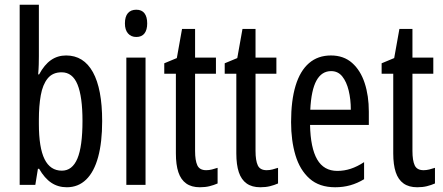

<svg xmlns="http://www.w3.org/2000/svg" viewBox="-20 -780 1869 810"><path d="M144 -543Q144 -527 143.5 -508Q143 -489 141 -466H145Q167 -507 195 -526.5Q223 -546 259 -546Q333 -546 372 -475.5Q411 -405 411 -269Q411 -180 394 -117.5Q377 -55 343.5 -22.5Q310 10 262 10Q225 10 196.5 -9Q168 -28 145 -68H140L129 0H63V-760H144ZM240 -475Q202 -475 181 -449Q160 -423 152 -378Q144 -333 144 -276V-257Q144 -157 168 -108.5Q192 -60 241 -60Q285 -60 306.5 -111Q328 -162 328 -270Q328 -372 307 -423.5Q286 -475 240 -475Z M594 -537V0H513V-537ZM555 -739Q578 -739 589.5 -724Q601 -709 601 -681Q601 -654 589.5 -639Q578 -624 555 -624Q533 -624 520 -639Q507 -654 507 -681Q507 -710 519.5 -724.5Q532 -739 555 -739Z M850 -62Q862 -62 874 -65Q886 -68 898 -72V-6Q882 1 864 5.5Q846 10 823 10Q788 10 765.5 -6Q743 -22 732.5 -53.5Q722 -85 722 -133V-469H673V-513L726 -535L748 -658H803V-537H891V-469H803V-143Q803 -103 812.5 -82.5Q822 -62 850 -62Z M1105 -62Q1117 -62 1129 -65Q1141 -68 1153 -72V-6Q1137 1 1119 5.5Q1101 10 1078 10Q1043 10 1020.5 -6Q998 -22 987.5 -53.5Q977 -85 977 -133V-469H928V-513L981 -535L1003 -658H1058V-537H1146V-469H1058V-143Q1058 -103 1067.5 -82.5Q1077 -62 1105 -62Z M1376 -546Q1430 -546 1465.5 -514.5Q1501 -483 1518.5 -429.5Q1536 -376 1536 -309V-253H1288Q1290 -156 1318 -107.5Q1346 -59 1403 -59Q1432 -59 1459.5 -68Q1487 -77 1516 -96V-24Q1488 -7 1458 1.5Q1428 10 1394 10Q1327 10 1286 -26.5Q1245 -63 1226.5 -125Q1208 -187 1208 -265Q1208 -356 1227 -418.5Q1246 -481 1283.5 -513.5Q1321 -546 1376 -546ZM1377 -480Q1337 -480 1315 -440Q1293 -400 1289 -317H1460Q1460 -361 1451 -398Q1442 -435 1424 -457.5Q1406 -480 1377 -480Z M1767 -62Q1779 -62 1791 -65Q1803 -68 1815 -72V-6Q1799 1 1781 5.5Q1763 10 1740 10Q1705 10 1682.5 -6Q1660 -22 1649.5 -53.5Q1639 -85 1639 -133V-469H1590V-513L1643 -535L1665 -658H1720V-537H1808V-469H1720V-143Q1720 -103 1729.5 -82.5Q1739 -62 1767 -62Z"/></svg>

Font: Noto Sans Display ExtraCondensed
Style: Regular
Weight: 400
Width: 2
Version: Version 2.003